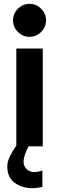

<svg xmlns="http://www.w3.org/2000/svg" viewBox="-20 -763 307 1001"><path d="M134 -571Q99 -571 73.5 -596.5Q48 -622 48 -657Q48 -692 73.5 -717.5Q99 -743 134 -743Q169 -743 194.5 -717.5Q220 -692 220 -657Q220 -622 194.5 -596.5Q169 -571 134 -571ZM149 218Q95 218 56.5 190Q18 162 18 104Q18 80 32 51.5Q46 23 65 -4V-510H203V0H129Q118 20 110.5 41.5Q103 63 103 80Q103 104 119 119Q135 134 158 134Q179 134 201 126V211Q191 214 175.5 216Q160 218 149 218Z"/></svg>

Font: MuseoModerno SemiBold
Style: Regular
Weight: 600
Designer: Pablo Cosgaya, Héctor Gatti, Marcela Romero, and the Authors of The MuseoModerno Project.
Foundry: Omnibus-Type Team
Version: Version 1.001